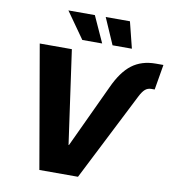

<svg xmlns="http://www.w3.org/2000/svg" viewBox="-99 -1034 1015 1121"><g transform="rotate(10 408.5 -473.5)"><path d="M529.3 -545.9Q573.2 -642.6 630.6 -686Q688 -729.5 772 -729.5H816.9L791.5 -579.6H772.5Q750 -579.6 735.1 -566.4Q720.2 -553.2 706.1 -525.9L439 0H210L84 -727.5H274.4L352.5 -173.3H355ZM504.4 -791 436.5 -946.8H580.1L619.1 -791ZM325.2 -791 215.3 -946.8H372.1L442.9 -791Z"/></g></svg>

Font: Inter 28pt ExtraBold
Style: Italic
Weight: 800
Italic angle: -9.3988°
Designer: Rasmus Andersson
Foundry: rsms
Version: Version 4.001;git-66647c0bb